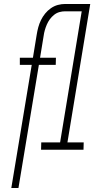

<svg xmlns="http://www.w3.org/2000/svg" viewBox="-20 -755 540 968"><path d="M37 193 140 -428H80V-464H146L165 -580Q168 -599 173 -617.5Q178 -636 186.5 -653.5Q195 -671 207.5 -686.5Q220 -702 236.5 -713.5Q253 -725 271.5 -730Q290 -735 309 -735H435L320 -37H402L401 0H187L188 -37H283L392 -698H308Q294 -698 279.5 -694Q265 -690 252.5 -680Q240 -670 231 -657.5Q222 -645 216 -631Q210 -617 206 -603Q202 -589 200 -574L182 -464H262L261 -428H176L73 193Z"/></svg>

Font: Iosevka SS18 Extralight
Style: Italic
Weight: 200
Italic angle: -9°
Monospace: yes
Designer: Belleve Invis
Foundry: Belleve Invis
Version: Version 25.1.1; ttfautohint (v1.8.4)